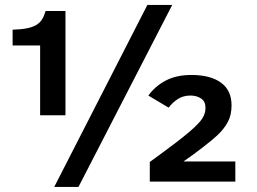

<svg xmlns="http://www.w3.org/2000/svg" viewBox="-20 -721 1026 766"><path d="M293 24.9H196.3L567.9 -701.2H667ZM140.1 -261.2V-539.6H30.3V-602.5Q63.5 -603.5 86.2 -607.9Q108.9 -612.3 123.8 -620.8Q138.7 -629.4 147.5 -643.3Q156.2 -657.2 162.1 -677.2H241.2V-261.2ZM577.6 3.4V-74.7Q602.1 -92.8 630.1 -113.3Q658.2 -133.8 684.8 -154.3Q711.4 -174.8 734.1 -193.8Q756.8 -212.9 771 -228.5Q786.1 -244.1 793 -259.3Q799.8 -274.4 799.8 -291.5Q799.8 -316.4 782.2 -328.1Q764.6 -339.8 739.7 -339.8Q710.9 -339.8 689.5 -325.9Q668 -312 652.8 -291.5L571.8 -339.8Q599.1 -377.4 641.4 -399.7Q683.6 -421.9 743.7 -421.9Q819.8 -421.9 861.8 -391.1Q903.8 -360.4 903.8 -300.8Q903.8 -261.7 888.7 -233.9Q873.5 -206.1 848.6 -182.6Q838.4 -172.9 823.2 -160.4Q808.1 -147.9 790 -134Q772 -120.1 752 -105.2Q731.9 -90.3 711.9 -76.7H918.9V3.4Z"/></svg>

Font: Clear Sans Medium
Style: Regular
Weight: 500
Foundry: Intel Corporation
Version: Version 1.00